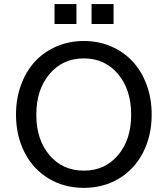

<svg xmlns="http://www.w3.org/2000/svg" viewBox="-20 -909 817 937"><path d="M58.1 -350.1Q58.1 -428.2 82.8 -495.1Q107.4 -562 150.9 -608.9Q194.3 -655.8 255.9 -682.4Q317.4 -709 389.2 -709Q460.9 -709 522.5 -682.4Q584 -655.8 627.4 -608.9Q670.9 -562 695.6 -495.1Q720.2 -428.2 720.2 -350.1Q720.2 -246.6 678.2 -164.8Q636.2 -83 560.5 -37.6Q484.9 7.8 389.2 7.8Q293.5 7.8 217.8 -37.6Q142.1 -83 100.1 -164.8Q58.1 -246.6 58.1 -350.1ZM389.2 -76.2Q491.7 -76.2 555.9 -151.6Q620.1 -227.1 620.1 -349.1Q620.1 -471.7 555.9 -547.9Q491.7 -624 389.2 -624Q286.1 -624 221.7 -547.9Q157.2 -471.7 157.2 -349.1Q157.2 -227.1 221.7 -151.6Q286.1 -76.2 389.2 -76.2ZM353 -792H246.1V-889.2H353ZM534.2 -792H426.8V-889.2H534.2Z"/></svg>

Font: LT Superior Med
Style: Regular
Weight: 500
Designer: Daniel Lyons
Foundry: LyonsType
Version: Version 1.000